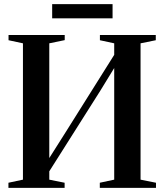

<svg xmlns="http://www.w3.org/2000/svg" viewBox="-20 -913 799 933"><path d="M21 0V-25L91.5 -40V-702.5L21.5 -717.5V-743H294.5V-718L219.5 -702.5V-145L300.5 -273L535 -646.5V-702.5L465.5 -717.5V-743H737V-717.5L663 -702.5V-40L738 -25V0H465V-25L535 -40V-582.5L467 -471.5L219.5 -80.5V-40L294 -25V0ZM527 -893V-824H233.5V-893Z"/></svg>

Font: Merriweather 120pt SemiBold
Style: Regular
Weight: 600
Version: Version 2.100